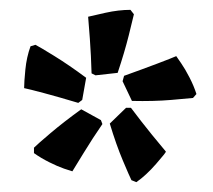

<svg xmlns="http://www.w3.org/2000/svg" viewBox="-20 -767 432 390"><path d="M166 -618Q165 -654 162.5 -688.5Q160 -723 159 -733Q167 -735 194 -741Q221 -747 245 -747L252 -738Q250 -729 241.5 -695Q233 -661 219 -619L174 -614ZM29 -588Q29 -600 31.5 -625.5Q34 -651 42 -673L52 -676Q60 -672 90 -653.5Q120 -635 155 -609L147 -564L139 -558Q99 -570 69 -578Q39 -586 29 -588ZM229 -602 232 -613Q271 -627 300 -638Q329 -649 338 -653Q340 -650 348 -638.5Q356 -627 365 -609.5Q374 -592 379 -576L372 -568Q363 -567 327.5 -564Q292 -561 248 -562ZM247 -401Q243 -409 229.5 -441Q216 -473 203 -516L236 -548H246Q267 -520 288.5 -493.5Q310 -467 317 -459Q317 -457 297 -434Q277 -411 257 -397ZM49 -456V-467Q56 -474 82.5 -496.5Q109 -519 145 -545L185 -523L188 -515Q168 -486 150 -456.5Q132 -427 127 -419Q123 -420 110 -424.5Q97 -429 80 -437.5Q63 -446 49 -456Z"/></svg>

Font: Alegreya SC ExtraBold
Style: Regular
Weight: 800
Designer: Juan Pablo del Peral
Foundry: Huerta Tipografica
Version: Version 2.007; ttfautohint (v1.6)